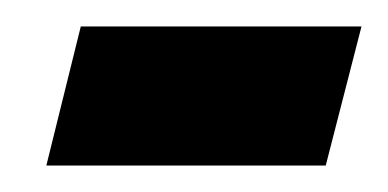

<svg xmlns="http://www.w3.org/2000/svg" viewBox="-20 -345 293 145"><path d="M41 -325H253L226 -220H15Z"/></svg>

Font: Noto Serif CondExtraBold
Style: Italic
Weight: 800
Width: 3
Italic angle: -12°
Designer: Monotype Design Team
Foundry: Monotype Imaging Inc.
Version: Version 1.001